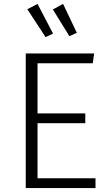

<svg xmlns="http://www.w3.org/2000/svg" viewBox="-20 -957 552 977"><path d="M466 0H111V-685H459L452 -635H171V-380H414V-330H171V-50H466ZM212 -768 119 -910 171 -937 250 -786ZM333 -773 249 -909 301 -937 371 -790Z"/></svg>

Font: Trujillo Light
Style: Regular
Weight: 300
Designer: Fira Sans original fonts by bBox Type GmbH, Carrois Corporate GbR, & Edenspiekermann AG / Changes by Cristiano Sobral
Foundry: Fira Sans original fonts by bBox Type GmbH, Carrois Corporate GbR, & Edenspiekermann AG / Changes by Cristiano Sobral
Version: Version 4.301;July 28, 2020;FontCreator 13.0.0.2655 64-bit